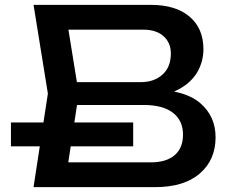

<svg xmlns="http://www.w3.org/2000/svg" viewBox="-20 -770 947 790"><path d="M528 -266V-168H25V-266ZM867 -205Q867 -112 802 -56Q737 0 618 0H118L177 -385L118 -750H600Q703 -750 760 -701.5Q817 -653 817 -568Q817 -520 794.5 -478Q772 -436 723.5 -407Q675 -378 599 -372L612 -401Q740 -400 803.5 -346Q867 -292 867 -205ZM200 -102H601Q664 -102 698.5 -131.5Q733 -161 733 -216Q733 -274 691.5 -306Q650 -338 572 -338H249V-432H559Q614 -432 648.5 -463Q683 -494 683 -550Q683 -594 653 -621Q623 -648 569 -648H200L251 -713L304 -385L251 -37Z"/></svg>

Font: Unbounded Variable
Style: Regular
Weight: 400
Designer: Luke Prowse, Jean-Baptiste Morizot, Fátima Lázaro, Florian Runge
Foundry: NaN
Version: Version 1.600;FEAKit 1.0